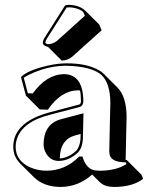

<svg xmlns="http://www.w3.org/2000/svg" viewBox="-20 -698 612 785"><path d="M246.1 -675.8Q252.4 -677.7 262.2 -678.2Q303.7 -676.8 327.1 -655.8Q327.1 -655.8 329.1 -653.8L385.7 -597.7L395.5 -574.2L275.4 -466.3Q256.3 -450.7 232.4 -450.2L175.8 -506.8Q166 -507.3 158.2 -515.1Q155.8 -518.6 154.8 -521Q155.3 -533.7 163.1 -544.9ZM224.6 -50.3Q262.2 -52.7 293.9 -84Q306.2 -100.1 309.1 -128.9L309.6 -150.4L287.6 -144.5Q225.1 -127 224.6 -50.3ZM307.1 -328.1Q302.2 -328.6 298.3 -328.6Q229 -327.6 175.8 -249.5L142.6 -250.5L85.9 -307.1L65.9 -381.8L68.8 -386.2Q99.1 -412.6 177.7 -430.2Q217.8 -439 251 -439Q334 -439.9 385.7 -410.2Q395 -404.8 400.9 -398.9Q403.3 -396.5 405.3 -395L461.4 -338.9Q497.1 -301.8 497.6 -220.2Q497.6 -215.8 496.1 -159.7Q494.1 -72.8 493.7 -43.9H498L499.5 -42.5L556.2 14.2Q562.5 21.5 564.5 33.7Q521 66.4 445.8 66.4Q408.2 65.9 388.7 47.4L356.9 15.6Q300.3 65.9 227.5 66.4Q158.7 65.9 118.7 26.4L62 -29.8Q34.2 -58.6 34.2 -98.1Q34.2 -180.2 134.8 -222.7Q159.7 -232.9 188 -240.2L305.2 -271Q310.5 -274.4 311 -283.2Q311 -309.6 307.1 -328.1ZM311 -44.9Q310.1 -47.4 310.1 -47.9H308.1ZM426.8 -80.1Q426.8 -98.1 429.7 -217.8Q431.2 -272.5 431.2 -276.9Q430.7 -358.4 394.5 -391.6Q359.9 -422.4 273.9 -428.2Q261.2 -429.2 251 -429.2Q174.8 -429.2 100.1 -393.1Q85 -385.7 77.1 -379.9L93.8 -316.9L113.8 -315.9Q170.4 -394 242.2 -395Q320.3 -393.1 320.8 -283.2Q319.8 -266.6 308.1 -261.7V-261.2L190.4 -230.5Q69.3 -201.2 47.9 -126Q43.9 -111.8 43.9 -98.1Q43.9 -40.5 104.5 -13.2Q135.3 0 170.9 0Q246.1 -1 300.8 -55.2L303.7 -58.1H317.4L319.3 -51.3Q333.5 -9.8 363.8 -2.4Q374.5 0 389.2 0Q455.6 -0.5 497.1 -27.3Q495.6 -31.2 493.7 -34.2Q438.5 -34.7 429.2 -62.5Q426.8 -70.8 426.8 -80.1ZM321.3 -234.9 318.8 -128.9Q316.9 -96.2 301.3 -77.1Q263.7 -40.5 220.2 -40Q183.1 -40 165 -77.6Q158.2 -92.8 158.2 -106.9Q158.2 -183.1 216.3 -206.5Q222.7 -209 228.5 -210.4ZM252.4 -667 171.4 -539.6Q166 -530.8 165 -522.5Q169.9 -518.6 175.8 -517.1Q196.3 -518.1 212.4 -530.3L327.1 -633.8L320.3 -648.4Q306.2 -663.1 272.9 -667.5Q267.1 -668 262.2 -668Q257.3 -667.5 252.4 -667Z"/></svg>

Font: Linux Biolinum Shadow O
Style: Bold
Weight: 700
Designer: Philipp H. Poll
Foundry: Philipp H. Poll
Version: Version 0.9.2